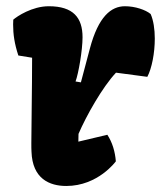

<svg xmlns="http://www.w3.org/2000/svg" viewBox="-20 -599 529 628"><path d="M83 -103C85.9 -14.2 142.1 9.3 196.8 9.3C300.8 9.3 358.9 -71.3 358.9 -71.3C356.4 -103 347.7 -132.8 331.1 -158.2L236.3 -135.7L236.8 -161.1C262.2 -220.2 314.9 -314 359.4 -361.3L461.9 -347.7C476.6 -375.5 486.3 -425.8 486.3 -472.7C486.3 -503.4 481.9 -532.7 472.7 -553.2C456.1 -566.9 421.9 -578.6 388.7 -578.6C343.8 -578.6 301.8 -545.4 273.9 -439.9L244.6 -329.6L227.1 -332.5C236.8 -358.4 250 -435.1 250 -477.1C250 -541 219.7 -578.6 139.6 -578.6C85 -578.6 35.6 -545.4 23.4 -534.7C22.9 -529.3 22.9 -524.4 22.9 -519C22.9 -486.8 27.3 -456.1 40 -417.5L85 -410.2C85 -304.7 82.5 -191.4 82.5 -130.9C82.5 -119.6 82.5 -110.4 83 -103Z"/></svg>

Font: Kavoon
Style: Regular
Weight: 400
Designer: Viktoriya Grabowska
Foundry: Viktoriya Grabowska
Version: Version 1.002